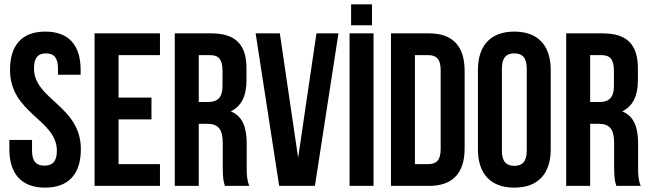

<svg xmlns="http://www.w3.org/2000/svg" viewBox="-20 -853 2980 881"><path d="M26 -532C26 -332 241 -305 241 -161C241 -110 219 -93 184 -93C149 -93 127 -110 127 -161V-211H23V-168C23 -55 79 8 187 8C295 8 351 -55 351 -168C351 -368 136 -395 136 -539C136 -590 156 -608 191 -608C226 -608 246 -590 246 -539V-510H350V-532C350 -645 296 -708 188 -708C80 -708 26 -645 26 -532Z M524 -600H714V-700H414V0H714V-100H524V-305H675V-405H524Z M1124 0C1113 -27 1112 -50 1112 -85V-193C1112 -266 1095 -319 1039 -342C1087 -365 1111 -412 1111 -484V-539C1111 -647 1063 -700 948 -700H782V0H892V-285H930C981 -285 1002 -261 1002 -196V-86C1002 -28 1007 -18 1012 0ZM945 -600C984 -600 1001 -579 1001 -528V-459C1001 -403 976 -385 935 -385H892V-600Z M1264 -700H1153L1261 0H1425L1533 -700H1432L1348 -129Z M1584 0H1694V-700H1584ZM1591 -833V-737H1687V-833Z M1774 0H1948C2059 0 2112 -60 2112 -173V-527C2112 -640 2059 -700 1948 -700H1774ZM1946 -600C1981 -600 2002 -583 2002 -532V-168C2002 -117 1981 -100 1946 -100H1884V-600Z M2283 -539C2283 -590 2305 -608 2340 -608C2375 -608 2397 -590 2397 -539V-161C2397 -110 2375 -92 2340 -92C2305 -92 2283 -110 2283 -161ZM2173 -168C2173 -55 2232 8 2340 8C2448 8 2507 -55 2507 -168V-532C2507 -645 2448 -708 2340 -708C2232 -708 2173 -645 2173 -532Z M2920 0C2909 -27 2908 -50 2908 -85V-193C2908 -266 2891 -319 2835 -342C2883 -365 2907 -412 2907 -484V-539C2907 -647 2859 -700 2744 -700H2578V0H2688V-285H2726C2777 -285 2798 -261 2798 -196V-86C2798 -28 2803 -18 2808 0ZM2741 -600C2780 -600 2797 -579 2797 -528V-459C2797 -403 2772 -385 2731 -385H2688V-600Z"/></svg>

Font: Bebas Neue
Style: Bold
Weight: 700
Designer: Ryoichi Tsunekawa
Foundry: Ryoichi Tsunekawa
Version: Version 1.300